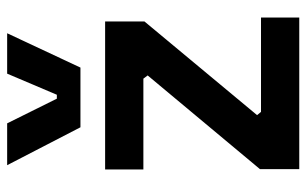

<svg xmlns="http://www.w3.org/2000/svg" viewBox="-180 -677 857 537"><g transform="rotate(-90 248.5 -408.5)"><path d="M44 -110 306 -424 297 -436H43V-543H457V-433L195 -118L204 -107H468V0H44ZM55 -817H172L241 -678H252L311 -817H424L328 -612H161Z"/></g></svg>

Font: Sora-SIA SemiBold
Style: Regular
Weight: 600
Designer: Jonathan Barnbrook, Julián Moncada
Foundry: Barnbrook Fonts
Version: Version 2.000